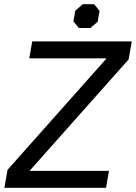

<svg xmlns="http://www.w3.org/2000/svg" viewBox="-20 -898 650 918"><path d="M16 -86 488 -617V-619H120L134 -700H610L595 -614L123 -83V-81H501L487 0H1ZM331 -796 340 -847 376 -878H430L456 -846L447 -794L412 -764H357Z"/></svg>

Font: Chakra Petch Medium
Style: Italic
Weight: 500
Italic angle: -10°
Designer: Katatrad Aksorn Co.,Ltd.
Foundry: Cadson Demak Co.,Ltd.
Version: Version 1.000; ttfautohint (v1.6)